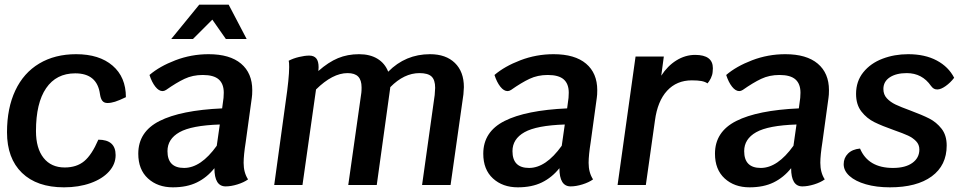

<svg xmlns="http://www.w3.org/2000/svg" viewBox="-20 -792 4139 822"><path d="M10 -226Q10 -329 45.5 -404.5Q81 -480 148 -520Q215 -560 306 -560Q405 -560 462 -511Q519 -462 519 -376Q490 -362 472.5 -356.5Q455 -351 440 -351Q426 -351 418.5 -360Q411 -369 408 -389Q396 -478 302 -478Q221 -478 177.5 -414.5Q134 -351 134 -231Q134 -157 166.5 -116Q199 -75 257 -75Q308 -75 340.5 -102Q373 -129 401 -194Q475 -194 475 -128Q475 -89 446.5 -57.5Q418 -26 367.5 -8Q317 10 254 10Q138 10 74 -52Q10 -114 10 -226Z M1032 -184Q1023 -127 1023 -95Q1023 -53 1042 -24Q1024 -11 996.5 -2.5Q969 6 946 6Q898 6 898 -72Q866 -32 823 -11Q780 10 720 10Q655 10 613.5 -28Q572 -66 572 -134Q572 -228 663 -274Q754 -320 931 -328L937 -373Q938 -381 938 -395Q938 -433 916.5 -452Q895 -471 848 -471Q805 -471 770 -454.5Q735 -438 691 -407Q683 -402 676 -402Q660 -402 645 -421Q630 -440 620 -471Q663 -508 731 -534Q799 -560 873 -560Q964 -560 1012 -519.5Q1060 -479 1060 -406Q1060 -385 1058 -373ZM908 -168 921 -259Q800 -255 748.5 -226Q697 -197 697 -145Q697 -73 768 -73Q840 -73 908 -168ZM833 -772H959L1036 -625H947L889 -708L806 -625H713Z M1966 -419Q1966 -410 1964 -388L1909 0H1787L1841 -385Q1843 -409 1843 -416Q1843 -450 1827.5 -464.5Q1812 -479 1776 -479Q1710 -479 1651 -419L1649 -404L1593 0H1471L1527 -395Q1528 -403 1528 -418Q1528 -449 1513.5 -464Q1499 -479 1468 -479Q1404 -479 1333 -409L1275 0H1154L1203 -356Q1218 -458 1218 -505Q1218 -526 1216 -532Q1235 -542 1260 -548Q1285 -554 1304 -554Q1324 -554 1334 -542Q1344 -530 1344 -504L1343 -488Q1386 -526 1427 -543Q1468 -560 1517 -560Q1564 -560 1596 -540.5Q1628 -521 1642 -485Q1716 -560 1821 -560Q1889 -560 1927.5 -522.5Q1966 -485 1966 -419Z M2509 -184Q2500 -127 2500 -95Q2500 -53 2519 -24Q2501 -11 2473.5 -2.5Q2446 6 2423 6Q2375 6 2375 -72Q2343 -32 2300 -11Q2257 10 2197 10Q2132 10 2090.5 -28Q2049 -66 2049 -134Q2049 -228 2140 -274Q2231 -320 2408 -328L2414 -373Q2415 -381 2415 -395Q2415 -433 2393.5 -452Q2372 -471 2325 -471Q2282 -471 2247 -454.5Q2212 -438 2168 -407Q2160 -402 2153 -402Q2137 -402 2122 -421Q2107 -440 2097 -471Q2140 -508 2208 -534Q2276 -560 2350 -560Q2441 -560 2489 -519.5Q2537 -479 2537 -406Q2537 -385 2535 -373ZM2385 -168 2398 -259Q2277 -255 2225.5 -226Q2174 -197 2174 -145Q2174 -73 2245 -73Q2317 -73 2385 -168Z M3032 -500Q3032 -490 3031 -484Q3030 -471 3023.5 -457.5Q3017 -444 3009 -435Q2999 -442 2983.5 -445Q2968 -448 2942 -448Q2877 -448 2836 -403.5Q2795 -359 2784 -276L2745 0H2624L2701 -550H2822L2811 -468Q2838 -510 2876 -533.5Q2914 -557 2956 -557Q3032 -557 3032 -500Z M3501 -184Q3492 -127 3492 -95Q3492 -53 3511 -24Q3493 -11 3465.5 -2.5Q3438 6 3415 6Q3367 6 3367 -72Q3335 -32 3292 -11Q3249 10 3189 10Q3124 10 3082.5 -28Q3041 -66 3041 -134Q3041 -228 3132 -274Q3223 -320 3400 -328L3406 -373Q3407 -381 3407 -395Q3407 -433 3385.5 -452Q3364 -471 3317 -471Q3274 -471 3239 -454.5Q3204 -438 3160 -407Q3152 -402 3145 -402Q3129 -402 3114 -421Q3099 -440 3089 -471Q3132 -508 3200 -534Q3268 -560 3342 -560Q3433 -560 3481 -519.5Q3529 -479 3529 -406Q3529 -385 3527 -373ZM3377 -168 3390 -259Q3269 -255 3217.5 -226Q3166 -197 3166 -145Q3166 -73 3237 -73Q3309 -73 3377 -168Z M3592 -89Q3592 -116 3610.5 -134.5Q3629 -153 3662 -156Q3697 -73 3803 -73Q3856 -73 3886 -94.5Q3916 -116 3916 -152Q3916 -173 3902 -187.5Q3888 -202 3867.5 -211.5Q3847 -221 3807 -235Q3756 -253 3723.5 -269Q3691 -285 3668 -314.5Q3645 -344 3645 -390Q3645 -444 3676 -482.5Q3707 -521 3758 -540.5Q3809 -560 3868 -560Q3940 -560 3990.5 -533Q4041 -506 4065 -459Q4049 -438 4028.5 -423.5Q4008 -409 3993 -409Q3984 -409 3978 -412.5Q3972 -416 3966 -424Q3928 -479 3862 -479Q3817 -479 3789.5 -461Q3762 -443 3762 -411Q3762 -387 3777 -371Q3792 -355 3814 -344.5Q3836 -334 3877 -319Q3928 -300 3958.5 -284.5Q3989 -269 4011 -241Q4033 -213 4033 -169Q4033 -84 3969 -37Q3905 10 3790 10Q3732 10 3687 -3Q3642 -16 3617 -38.5Q3592 -61 3592 -89Z"/></svg>

Font: Krub SemiBold
Style: Italic
Weight: 600
Italic angle: -8°
Designer: Ekaluck Peanpanawate
Foundry: Cadson Demak Co.,Ltd.
Version: Version 1.000; ttfautohint (v1.6)